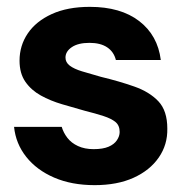

<svg xmlns="http://www.w3.org/2000/svg" viewBox="-20 -528 535 560"><path d="M256 12Q189 12 138 -10Q87 -32 56.5 -70.5Q26 -109 21 -158H160Q165 -141 176.5 -126Q188 -111 207.5 -102Q227 -93 253 -93Q280 -93 296.5 -100Q313 -107 321 -119Q329 -131 329 -143Q329 -162 317 -172Q305 -182 282 -189.5Q259 -197 227 -205Q195 -214 161 -224Q127 -234 99 -249.5Q71 -265 54 -289.5Q37 -314 37 -351Q37 -395 61 -430.5Q85 -466 131 -487Q177 -508 242 -508Q332 -508 386 -466.5Q440 -425 449 -353H318Q312 -377 292.5 -390Q273 -403 241 -403Q208 -403 189.5 -390.5Q171 -378 171 -360Q171 -346 183.5 -336.5Q196 -327 219 -320Q242 -313 274 -304Q328 -291 372 -275.5Q416 -260 442 -232.5Q468 -205 468 -153Q469 -106 443 -68.5Q417 -31 369.5 -9.5Q322 12 256 12Z"/></svg>

Font: DM Sans 36pt ExtraBold
Style: Regular
Weight: 800
Designer: Colophon Foundry, Jonny Pinhorn
Foundry: Colophon Foundry
Version: Version 4.004;gftools[0.9.30]